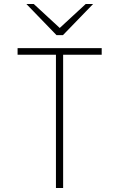

<svg xmlns="http://www.w3.org/2000/svg" viewBox="-20 -941 597 961"><path d="M296 0H260V-667H68V-700H489V-667H296ZM263 -765 112 -921H149L279 -801L409 -921H446L295 -765Z"/></svg>

Font: Overpass Thin
Style: Regular
Weight: 100
Designer: Delve Withrington, Thomas Jockin
Foundry: Delve Fonts
Version: Version 3.000;DELV;Overpass